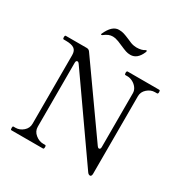

<svg xmlns="http://www.w3.org/2000/svg" viewBox="-207 -1109 1238 1279"><g transform="rotate(30 412.5 -469.0)"><path d="M55 0Q49 0 49 -15Q49 -28 55 -28H71Q103 -28 129.5 -51Q156 -74 156 -108V-636Q156 -670 136 -684Q116 -698 71 -698H55Q48 -698 48 -712Q48 -726 55 -726H216Q232 -726 241 -713L607 -196Q614 -186 621 -186Q633 -186 633 -204V-618Q633 -640 619.5 -658.5Q606 -677 585.5 -687.5Q565 -698 546 -698H531Q526 -698 524.5 -701.5Q523 -705 523 -712Q523 -726 531 -726H773Q778 -726 779.5 -722.5Q781 -719 781 -712Q781 -698 773 -698H757Q725 -698 698.5 -674.5Q672 -651 672 -618V-21Q672 -11 668.5 -5.5Q665 0 660 0Q648 0 639 -13L222 -608Q215 -618 208 -618Q196 -618 196 -600V-108Q196 -74 224 -51Q252 -28 283 -28H299Q306 -28 306 -15Q306 0 299 0ZM406 -856Q372 -872 349 -877Q337 -879 330 -879Q313 -879 298 -873Q283 -867 262 -851Q261 -850 258 -850Q253 -850 253 -853L254 -857Q290 -938 342 -938Q364 -938 381.5 -932.5Q399 -927 427 -915Q460 -899 480 -896Q492 -894 500 -894Q541 -894 564 -910L568 -911Q573 -911 573 -906Q573 -904 570 -896Q542 -831 490 -831Q471 -831 454.5 -836.5Q438 -842 406 -856Z"/></g></svg>

Font: Shippori Mincho B1
Style: Regular
Weight: 400
Designer: FONTDASU
Foundry: FONTDASU / Google Inc. / but / Adobe
Version: Version 3.110; ttfautohint (v1.8.3)